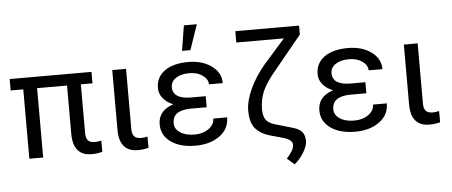

<svg xmlns="http://www.w3.org/2000/svg" viewBox="-58 -921 2944 1251"><g transform="rotate(-5 1413.5 -295.5)"><path d="M555.2 -453.6V-528.3H20V-453.6H102.5V0H192.9V-453.6H388.7V-137.7Q388.7 5.9 510.3 5.9Q545.9 5.9 580.1 -3.4L579.6 -77.1Q560.5 -71.3 537.1 -71.3Q505.4 -71.3 492.2 -87.2Q479 -103 479 -134.3V-453.6Z M781.2 -528.3H690.9V-137.7Q690.9 5.9 812.5 5.9Q848.1 5.9 882.3 -3.4L881.8 -77.1Q862.8 -71.3 839.4 -71.3Q808.1 -71.3 794.7 -86.9Q781.2 -102.5 781.2 -133.3Z M1059.1 -148.4Q1059.1 -230.5 1173.3 -233.4H1282.7V-305.7H1187Q1067.9 -305.7 1067.9 -383.8Q1067.9 -419.9 1100.8 -442.1Q1133.8 -464.4 1188.5 -464.4Q1240.7 -464.4 1275.6 -439.7Q1310.5 -415 1310.5 -380.9H1400.9Q1400.9 -450.2 1340.1 -493.9Q1279.3 -537.6 1188.5 -537.6Q1089.8 -537.6 1033.4 -497.1Q977.1 -456.5 977.1 -384.3Q977.1 -348.6 1001 -318.8Q1024.9 -289.1 1067.9 -271.5Q967.8 -239.3 967.8 -148.4Q967.8 -76.7 1028.3 -33.4Q1088.9 9.8 1188.5 9.8Q1285.2 9.8 1347.4 -35.4Q1409.7 -80.6 1409.7 -156.2H1319.3Q1319.3 -116.7 1281.5 -89.8Q1243.7 -63 1188.5 -63Q1130.9 -63 1095 -86.9Q1059.1 -110.8 1059.1 -148.4ZM1181.2 -777.8 1154.8 -613.3H1209.5L1266.1 -777.8Z M1928.7 -710.9H1511.7V-636.7H1822.8L1683.6 -479Q1621.6 -405.8 1585.9 -327.6Q1550.3 -249.5 1550.3 -186Q1550.3 -123 1572.5 -85.7Q1594.7 -48.3 1645 -26.4Q1671.4 -14.6 1746.6 4.4Q1821.8 23.4 1821.8 56.6Q1821.8 78.6 1809.3 99.4Q1796.9 120.1 1773.9 146L1821.8 187Q1854.5 160.6 1880.9 118.7Q1907.2 76.7 1908.2 43Q1908.2 4.9 1890.9 -16.6Q1873.5 -38.1 1834 -49.8L1713.4 -85Q1673.3 -97.2 1657 -120.8Q1640.6 -144.5 1640.6 -188.5Q1640.6 -253.4 1665.5 -309.3Q1690.4 -365.2 1757.8 -443.8L1928.7 -652.3Z M2103.5 -148.4Q2103.5 -230.5 2217.8 -233.4H2327.1V-305.7H2231.4Q2112.3 -305.7 2112.3 -383.8Q2112.3 -419.9 2145.3 -442.1Q2178.2 -464.4 2232.9 -464.4Q2285.2 -464.4 2320.1 -439.7Q2355 -415 2355 -380.9H2445.3Q2445.3 -450.2 2384.5 -493.9Q2323.7 -537.6 2232.9 -537.6Q2134.3 -537.6 2077.9 -497.1Q2021.5 -456.5 2021.5 -384.3Q2021.5 -348.6 2045.4 -318.8Q2069.3 -289.1 2112.3 -271.5Q2012.2 -239.3 2012.2 -148.4Q2012.2 -76.7 2072.8 -33.4Q2133.3 9.8 2232.9 9.8Q2329.6 9.8 2391.8 -35.4Q2454.1 -80.6 2454.1 -156.2H2363.8Q2363.8 -116.7 2325.9 -89.8Q2288.1 -63 2232.9 -63Q2175.3 -63 2139.4 -86.9Q2103.5 -110.8 2103.5 -148.4Z M2688.5 -528.3H2598.1V-137.7Q2598.1 5.9 2719.7 5.9Q2755.4 5.9 2789.6 -3.4L2789.1 -77.1Q2770 -71.3 2746.6 -71.3Q2715.3 -71.3 2701.9 -86.9Q2688.5 -102.5 2688.5 -133.3Z"/></g></svg>

Font: FAU Chimera
Style: Regular
Weight: 400
Version: Version 1.002;hotconv 1.0.117;makeotfexe 2.5.65602